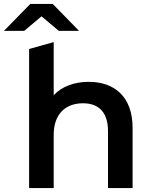

<svg xmlns="http://www.w3.org/2000/svg" viewBox="-66 -956 771 976"><path d="M145 -873 233 -799H336L202 -936H88L-46 -799H57ZM385 -540C311 -540 248 -516 207 -472V-742L82 -707V0H207V-270C207 -377 267 -431 356 -431C436 -431 483 -385 483 -290V0H608V-306C608 -467 513 -540 385 -540Z"/></svg>

Font: Talent
Style: Bold
Weight: 600
Designer: Mike Powis
Version: Version 1.001;hotconv 1.0.109;makeotfexe 2.5.65596